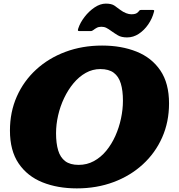

<svg xmlns="http://www.w3.org/2000/svg" viewBox="-20 -1022 990 1062"><path d="M683 -815Q717.5 -815 747.5 -834.8Q777.5 -854.5 799.8 -886.8Q822 -919 831.5 -956Q833.5 -962 832.5 -964.5Q831.5 -967 824.5 -967H760.5Q753.5 -967 751.2 -964Q749 -961 744.5 -956Q737 -948 727.8 -945.5Q718.5 -943 706 -943Q693.5 -943 677.2 -949.2Q661 -955.5 645 -967.5Q629.5 -979.5 613.2 -990.8Q597 -1002 565.5 -1002Q534.5 -1002 503.2 -981Q472 -960 447.8 -928.5Q423.5 -897 413 -865Q410.5 -857.5 411 -853.8Q411.5 -850 420 -850H481Q489.5 -850 498 -857Q504 -862 514.8 -868Q525.5 -874 541 -874Q556 -874 568 -868Q580 -862 597 -849.5Q613 -838 632.2 -826.5Q651.5 -815 683 -815ZM545 -770 535 -640Q582 -640 609.2 -619.5Q636.5 -599 648.2 -560Q660 -521 660 -465Q660 -416.5 649.2 -366.2Q638.5 -316 618 -270.2Q597.5 -224.5 567.8 -188.2Q538 -152 499.5 -131Q461 -110 415 -110L405 20Q515 20 608 -14.8Q701 -49.5 770 -112.8Q839 -176 877 -261.8Q915 -347.5 915 -450Q915 -561.5 867 -632.2Q819 -703 735.2 -736.5Q651.5 -770 545 -770ZM405 20 415 -110Q368 -110 340.8 -130.5Q313.5 -151 301.8 -190Q290 -229 290 -285Q290 -333.5 301.5 -383.8Q313 -434 334.8 -479.8Q356.5 -525.5 386.8 -561.8Q417 -598 454.5 -619Q492 -640 535 -640L545 -770Q435 -770 342 -735.2Q249 -700.5 180 -637.2Q111 -574 73 -488.2Q35 -402.5 35 -300Q35 -188.5 83.2 -117.8Q131.5 -47 215 -13.5Q298.5 20 405 20Z"/></svg>

Font: Besley Black
Style: Italic
Weight: 900
Italic angle: -13°
Designer: Owen Earl
Foundry: indestructible type*
Version: Version 2.001